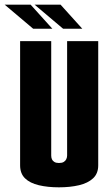

<svg xmlns="http://www.w3.org/2000/svg" viewBox="-62 -796 464 821"><path d="M190 5Q142 5 104 -4Q66 -13 45 -33.5Q24 -54 24 -89V-620H157V-131Q157 -122 160 -115Q163 -108 170.5 -103.5Q178 -99 190 -99Q203 -99 210.5 -103.5Q218 -108 221.5 -115.5Q225 -123 225 -131V-620H358V-89Q358 -54 336 -33.5Q314 -13 276 -4Q238 5 190 5ZM80 -673 -42 -776H69L162 -673ZM208 -673 86 -776H197L290 -673Z"/></svg>

Font: Smooch Sans Thin ExtraBold
Style: Regular
Weight: 800
Version: Version 1.010